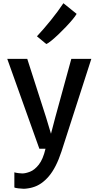

<svg xmlns="http://www.w3.org/2000/svg" viewBox="-20 -922 591 1190"><path d="M69 240V146Q77.5 149 93.8 151Q110 153 118 153Q138.5 153 166.2 142.2Q194 131.5 220.2 98.8Q246.5 66 262 0H224L25 -557H149L265 -196L296 -93L323 -196L422 -557H546L361 17Q328 117.5 282.5 170.8Q237 224 183 239Q172.5 242.5 155.5 245.2Q138.5 248 127 248Q116 248 94.8 245.5Q73.5 243 69 240ZM267 -649 209 -697Q251 -742 294.5 -795.8Q338 -849.5 373 -902L455 -836Q447.5 -822.5 429.5 -801Q411.5 -779.5 388.5 -755.2Q365.5 -731 341.5 -708.2Q317.5 -685.5 297.8 -669.5Q278 -653.5 267 -649Z"/></svg>

Font: Merriweather Sans
Style: Regular
Weight: 400
Designer: Eben Sorkin
Foundry: Eben Sorkin
Version: Version 1.008; ttfautohint (v1.7.19-72a1) -l 8 -r 50 -G 200 